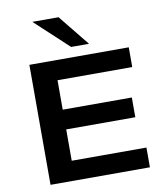

<svg xmlns="http://www.w3.org/2000/svg" viewBox="-100 -1029 960 1111"><g transform="rotate(-10 380.5 -473.5)"><path d="M106 0V-705H690V-589H251V-416H657V-300H251V-116H690V0ZM362 -765 166 -947H320L467 -765Z"/></g></svg>

Font: Nunito Sans 10pt Expanded
Style: Bold
Weight: 700
Width: 7
Designer: Vernon Adams
Foundry: Vernon Adams
Version: Version 3.101;gftools[0.9.27]